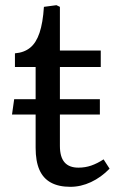

<svg xmlns="http://www.w3.org/2000/svg" viewBox="-20 -700 444 734"><path d="M249 14.2Q204.1 14.2 174.6 -2Q145 -18.1 130.6 -51Q116.2 -84 116.2 -134.8V-262.2H25.9L34.2 -320.8H116.2V-443.8H37.1V-496.1Q72.3 -499 95.2 -517.6Q118.2 -536.1 131.1 -574.5Q144 -612.8 147.9 -673.8L195.8 -680.2L209 -673.8V-506.8H365.2V-443.8H209V-320.8H361.8V-262.2H209V-142.1Q209 -100.1 226.6 -79.6Q244.1 -59.1 279.8 -59.1Q305.7 -59.1 328.9 -67.1Q352.1 -75.2 376 -90.8L398.9 -55.2Q366.7 -22 327.9 -3.9Q289.1 14.2 249 14.2Z"/></svg>

Font: Literata
Style: Regular
Weight: 400
Designer: Latin by Veronika Burian and Jose Scaglione. Greek by Irene Vlachou. Cyrillic by Vera Evstafieva.
Foundry: TypeTogether
Version: Version 3.002